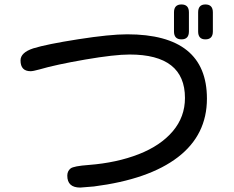

<svg xmlns="http://www.w3.org/2000/svg" viewBox="-20 -804 1040 854"><path d="M787.1 -784.2Q820.3 -784.2 820.3 -749V-664.1Q820.3 -628.9 787.1 -628.9Q753.9 -628.9 753.9 -664.1V-749Q753.9 -784.2 787.1 -784.2ZM893.6 -784.2Q926.8 -784.2 926.8 -749V-664.1Q926.8 -628.9 893.6 -628.9Q861.3 -628.9 861.3 -664.1V-749Q861.3 -784.2 893.6 -784.2ZM900.4 -365.2Q900.4 -204.1 771.5 -105Q642.6 -5.9 397.5 25.4L336.9 30.3Q279.3 30.3 279.3 -22.5Q279.3 -43 293.9 -54.7Q307.6 -65.4 375 -70.3Q500 -80.1 597.2 -118.2Q694.3 -156.2 748.5 -220.2Q802.7 -284.2 802.7 -368.2Q802.7 -561.5 556.6 -561.5Q489.3 -561.5 358.9 -539.1Q228.5 -516.6 155.3 -495.1Q127 -487.3 116.2 -487.3Q71.3 -487.3 71.3 -535.2Q71.3 -570.3 127.9 -588.9Q187.5 -607.4 328.1 -629.4Q468.8 -651.4 545.9 -651.4Q900.4 -651.4 900.4 -365.2Z"/></svg>

Font: FakePearl
Style: Regular
Weight: 400
Version: Version 1.2